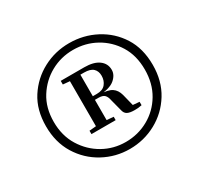

<svg xmlns="http://www.w3.org/2000/svg" viewBox="-103 -906 712 687"><g transform="rotate(-30 253.5 -562.5)"><path d="M367 -473V-459Q357 -457 351.5 -456.5Q346 -456 337 -456Q317 -456 307 -461.5Q297 -467 294 -482L282 -528Q279 -544 271.5 -551.5Q264 -559 247 -559H210V-574H249Q273 -574 284.5 -588Q296 -602 296 -622Q296 -641 284.5 -652Q273 -663 247 -663H210V-679H257Q296 -679 317 -663.5Q338 -648 338 -622Q338 -601 318 -584Q298 -567 252 -565L255 -568Q291 -567 306.5 -556.5Q322 -546 328 -524L343 -464L321 -477ZM205 -477H213L260 -473V-459H160V-473ZM205 -660 160 -664V-679H210V-663ZM65 -564Q65 -507 91.5 -464Q118 -421 160.5 -397Q203 -373 253 -373Q304 -373 347 -397Q390 -421 415.5 -464Q441 -507 441 -564Q441 -622 415 -664Q389 -706 346.5 -729.5Q304 -753 253 -753Q203 -753 160.5 -729.5Q118 -706 91.5 -664Q65 -622 65 -564ZM188 -459V-679H232V-459ZM33 -564Q33 -632 64 -680Q95 -728 145 -754.5Q195 -781 253 -781Q312 -781 362.5 -754.5Q413 -728 443.5 -680Q474 -632 474 -564Q474 -498 443.5 -448.5Q413 -399 362.5 -371.5Q312 -344 253 -344Q195 -344 144.5 -371.5Q94 -399 63.5 -448.5Q33 -498 33 -564Z"/></g></svg>

Font: Noto Serif TC ExtraLight Medium
Style: Regular
Weight: 500
Version: Version 2.002-H1;hotconv 1.1.0;makeotfexe 2.6.0